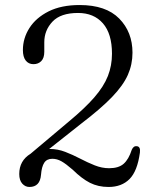

<svg xmlns="http://www.w3.org/2000/svg" viewBox="-20 -731 612 763"><path d="M56.5 -39.5Q56.5 -92.5 101.5 -120L253.5 -248Q317 -300.5 354.8 -344Q392.5 -387.5 408.8 -429Q425 -470.5 425 -517.5Q425 -597 389 -638.2Q353 -679.5 290 -679.5Q221 -679.5 188.5 -645Q156 -610.5 156 -563V-525Q156 -500.5 144 -488.2Q132 -476 113 -476Q93.5 -476 82.2 -490.5Q71 -505 71 -532Q71 -579 97 -619.8Q123 -660.5 173.2 -685.8Q223.5 -711 296.5 -711Q401 -711 453.8 -657.2Q506.5 -603.5 506.5 -521.5Q506.5 -475 488 -433.2Q469.5 -391.5 425 -345.2Q380.5 -299 302.5 -239.5L175.5 -139H178Q209.5 -139 239.2 -127.5Q269 -116 298.2 -100.8Q327.5 -85.5 356.2 -74Q385 -62.5 413.5 -62.5Q451.5 -62.5 471.5 -80.2Q491.5 -98 503.5 -135.5Q510.5 -152 524 -150Q539 -148.5 536 -124.5Q526 -51 494.8 -19.5Q463.5 12 411.5 12Q370 12 337.5 -4.5Q305 -21 269 -56.5Q242 -80 224.2 -90Q206.5 -100 188 -100Q166 -100 155.8 -84.2Q145.5 -68.5 143 -36.5Q139 12 97 12Q80.5 12 68.5 -1.2Q56.5 -14.5 56.5 -39.5Z"/></svg>

Font: Fraunces 9pt Soft Light
Style: Regular
Weight: 300
Version: Version 1.000;[0bf87f6ff]